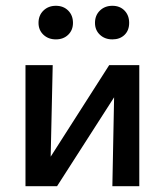

<svg xmlns="http://www.w3.org/2000/svg" viewBox="-20 -643 570 663"><path d="M113 -564Q113 -590 130 -606.5Q147 -623 173 -623Q199 -623 215.5 -606.5Q232 -590 232 -564Q232 -539 215.5 -523Q199 -507 173 -507Q147 -507 130 -523Q113 -539 113 -564ZM308 -564Q308 -590 325 -606.5Q342 -623 368 -623Q394 -623 410 -606.5Q426 -590 426 -564Q426 -538 410 -522.5Q394 -507 368 -507Q342 -507 325 -523Q308 -539 308 -564ZM461 0H368L374 -307L177 0H68V-418H162L155 -102L357 -418H461Z"/></svg>

Font: Ysabeau Infant Semibold
Style: Regular
Weight: 600
Designer: Christian Thalmann (Catharsis Fonts)
Version: Version 0.003